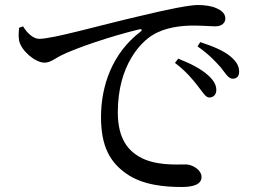

<svg xmlns="http://www.w3.org/2000/svg" viewBox="-20 -735 1040 766"><path d="M56 -624C55 -609 53 -592 56 -574C63 -535 119 -485 158 -485C181 -485 202 -503 222 -513C282 -543 423 -591 536 -618C547 -620 548 -614 541 -609C428 -523 383 -393 383 -268C383 -151 419 -88 483 -43C550 5 642 11 705 11C751 11 784 1 784 -29C784 -57 748 -79 721 -79C684 -79 598 -73 535 -110C496 -133 450 -176 450 -287C450 -478 545 -568 587 -594C639 -627 706 -633 753 -633C788 -633 818 -630 840 -630C865 -630 879 -644 879 -661C879 -679 867 -692 844 -702C825 -711 797 -715 769 -715C736 -715 650 -698 538 -671C370 -632 191 -580 136 -580C113 -580 87 -604 72 -630ZM768 -550C815 -517 838 -491 860 -467C880 -442 891 -421 908 -421C925 -421 934 -431 934 -449C934 -471 924 -490 898 -511C873 -532 831 -550 779 -567ZM678 -484C722 -451 749 -418 769 -392C789 -367 800 -346 815 -346C832 -346 843 -358 843 -376C843 -395 834 -413 811 -434C784 -459 742 -481 691 -501Z"/></svg>

Font: Source Han Serif JP Medium
Style: Regular
Weight: 500
Designer: Ryoko NISHIZUKA 西塚涼子 (kana & ideographs); Frank Grießhammer (Latin, Greek & Cyrillic); Wenlong ZHANG 张文龙 (bopomofo); San
Foundry: Adobe Systems Incorporated
Version: Version 1.001;PS 1.001;hotconv 16.6.54;makeotf.lib2.5.65590